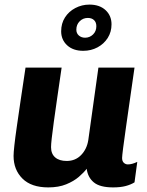

<svg xmlns="http://www.w3.org/2000/svg" viewBox="-20 -805 640 835"><path d="M190 10Q116 10 77.5 -28.5Q39 -67 39 -127Q39 -141 42.5 -173Q46 -205 53 -253.5Q60 -302 69.5 -367Q79 -432 91 -511H248Q237 -436 228.5 -377Q220 -318 214 -274.5Q208 -231 205 -204Q202 -177 202 -165Q202 -136 220 -120.5Q238 -105 270 -105Q308 -105 333 -131Q358 -157 364 -196L408 -511H565Q555 -442 545.5 -375Q536 -308 528 -252.5Q520 -197 515.5 -161.5Q511 -126 511 -118Q511 -104 518.5 -97Q526 -90 536 -90Q554 -90 577 -101L565 -12Q549 -2 526.5 4Q504 10 472 10Q415 10 388.5 -11.5Q362 -33 357 -71Q345 -55 323 -36Q301 -17 268 -3.5Q235 10 190 10ZM342 -584Q298 -584 272 -608Q246 -632 246 -669Q246 -703 262.5 -729Q279 -755 307.5 -770Q336 -785 369 -785Q413 -785 439 -761Q465 -737 465 -699Q465 -666 448.5 -640Q432 -614 404 -599Q376 -584 342 -584ZM350 -641Q370 -641 384.5 -655Q399 -669 399 -691Q399 -708 389 -717.5Q379 -727 362 -727Q341 -727 326.5 -712.5Q312 -698 312 -676Q312 -660 323 -650.5Q334 -641 350 -641Z"/></svg>

Font: Chivo Mono Medium
Style: Bold Italic
Weight: 700
Italic angle: -8.05°
Monospace: yes
Version: Version 1.008